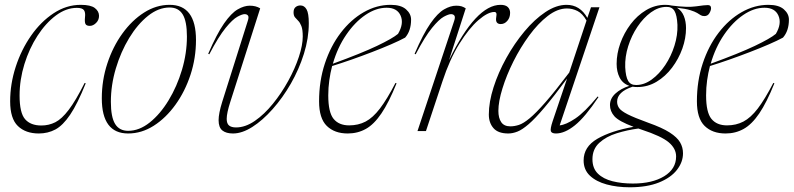

<svg xmlns="http://www.w3.org/2000/svg" viewBox="-20 -542 3282 794"><path d="M298 -509.5Q253.5 -509.5 211.2 -478Q169 -446.5 135 -394Q101 -341.5 81 -277Q61 -212.5 61 -147Q61 -75 83.8 -49Q106.5 -23 151 -23Q182 -23 208.8 -36.5Q235.5 -50 264.2 -87.8Q293 -125.5 330 -199L334.5 -197.5Q300.5 -112.5 270.2 -67.8Q240 -23 209 -6.5Q178 10 140.5 10Q86 10 54 -20.8Q22 -51.5 22 -123Q22 -195 45 -265.8Q68 -336.5 108.5 -394.5Q149 -452.5 201.8 -487.2Q254.5 -522 314 -522Q355 -522 372.2 -508.8Q389.5 -495.5 389.5 -476.5Q389.5 -459 377.2 -447Q365 -435 351.5 -435Q337.5 -435 333.5 -442.8Q329.5 -450.5 331.5 -470.5Q334 -491 327 -500.2Q320 -509.5 298 -509.5Z M681.5 -522Q790.5 -522 790.5 -376.5Q790.5 -302 767.8 -232.8Q745 -163.5 705.5 -108.8Q666 -54 615.8 -22Q565.5 10 510 10Q401 10 401 -135.5Q401 -210 423.8 -279.2Q446.5 -348.5 486 -403.2Q525.5 -458 575.8 -490Q626 -522 681.5 -522ZM510 -1Q556 -1 599.2 -35.5Q642.5 -70 677.2 -127.2Q712 -184.5 732.5 -253.2Q753 -322 753 -391Q753 -454 735.5 -482.5Q718 -511 681.5 -511Q635.5 -511 592.2 -476.5Q549 -442 514.2 -384.8Q479.5 -327.5 459 -258.8Q438.5 -190 438.5 -121Q438.5 -58 456 -29.5Q473.5 -1 510 -1Z M1257 -446Q1257 -384 1236.8 -319.5Q1216.5 -255 1182.8 -196.2Q1149 -137.5 1107.5 -90.8Q1066 -44 1023.5 -17Q981 10 943.5 10Q915 10 899.5 -2.5Q884 -15 884 -45Q884 -73 899 -121L1004.5 -455Q1010 -471 1005.8 -477.2Q1001.5 -483.5 991.5 -483.5Q981.5 -483.5 961.8 -472.8Q942 -462 913 -426.5Q884 -391 845.5 -317.5L841 -319.5Q876.5 -402 906.5 -445Q936.5 -488 963 -503.2Q989.5 -518.5 1013 -518.5Q1038 -518.5 1056 -507.5L932.5 -121Q917.5 -74.5 917.5 -50.5Q917.5 -31 927.2 -23Q937 -15 956 -15Q994.5 -15 1033.8 -42Q1073 -69 1108.5 -112.8Q1144 -156.5 1172 -207.5Q1200 -258.5 1216 -307Q1232 -355.5 1232 -391Q1232 -420 1226.2 -434.5Q1220.5 -449 1213 -456.2Q1205.5 -463.5 1199.8 -470.5Q1194 -477.5 1194 -491Q1194 -505.5 1202.2 -512.5Q1210.5 -519.5 1222.5 -519.5Q1238.5 -519.5 1247.8 -503.2Q1257 -487 1257 -446Z M1620 -197.5Q1588 -118 1557.2 -72.8Q1526.5 -27.5 1492.8 -8.8Q1459 10 1418 10Q1363.5 10 1331.5 -21.2Q1299.5 -52.5 1299.5 -123Q1299.5 -207 1323.5 -279.5Q1347.5 -352 1389.2 -406.5Q1431 -461 1484.2 -491.5Q1537.5 -522 1595.5 -522Q1638 -522 1659 -503.5Q1680 -485 1680 -461Q1680 -414.5 1655.5 -386.5Q1632.5 -374 1596.8 -358.5Q1561 -343 1518.8 -326.8Q1476.5 -310.5 1433.8 -295.5Q1391 -280.5 1353.5 -269Q1346 -240.5 1341.8 -210Q1337.5 -179.5 1337.5 -147.5Q1337.5 -77.5 1359.5 -50.5Q1381.5 -23.5 1424 -23.5Q1461.5 -23.5 1491.8 -39.2Q1522 -55 1551.2 -93.2Q1580.5 -131.5 1615.5 -199ZM1579 -510Q1535 -510 1491.2 -480.2Q1447.5 -450.5 1411.8 -398.2Q1376 -346 1356.5 -278.5Q1474.5 -321.5 1539 -352.2Q1603.5 -383 1626 -402Q1651 -444.5 1636.8 -477.2Q1622.5 -510 1579 -510Z M1858 -455Q1863.5 -471 1859.2 -477.2Q1855 -483.5 1845 -483.5Q1835 -483.5 1815.2 -472.8Q1795.5 -462 1766.5 -426.5Q1737.5 -391 1699 -317.5L1694.5 -319.5Q1730 -402 1760 -445Q1790 -488 1816.5 -503.2Q1843 -518.5 1866.5 -518.5Q1880 -518.5 1888.8 -515.8Q1897.5 -513 1906 -507.5L1837 -293.5Q1948.5 -522 2050 -522Q2070.5 -522 2080 -512.8Q2089.5 -503.5 2089.5 -489Q2089.5 -469 2078 -455.8Q2066.5 -442.5 2051 -442.5Q2027.5 -442.5 2032 -470Q2034.5 -483.5 2032.2 -488Q2030 -492.5 2024.5 -492.5Q1997.5 -492.5 1958.5 -458.8Q1919.5 -425 1879.5 -360.8Q1839.5 -296.5 1809.5 -205L1741.5 0H1706.5Z M2265.5 -41 2325 -217Q2269.5 -142 2231.2 -96.8Q2193 -51.5 2166.2 -28.5Q2139.5 -5.5 2119.8 2.2Q2100 10 2082 10Q2040 10 2020.8 -12Q2001.5 -34 2001.5 -68.5Q2001.5 -120 2021 -181Q2040.5 -242 2073.8 -302Q2107 -362 2148.8 -412Q2190.5 -462 2235.5 -492Q2280.5 -522 2323 -522Q2378.5 -522 2409 -468L2424 -512H2459L2294.5 -23.5Q2320.5 -26 2359.2 -52Q2398 -78 2451.5 -143L2455 -140.5Q2399.5 -57.5 2357.5 -23.8Q2315.5 10 2279 10Q2262 10 2258.2 1Q2254.5 -8 2265.5 -41ZM2041 -83.5Q2041 -54 2052.8 -36.8Q2064.5 -19.5 2090.5 -19.5Q2107.5 -19.5 2126 -25.5Q2144.5 -31.5 2170.2 -52.8Q2196 -74 2235.5 -119Q2275 -164 2334 -242L2405.5 -457Q2389 -486 2368.2 -496.5Q2347.5 -507 2324.5 -507Q2285.5 -507 2245.2 -476Q2205 -445 2168.5 -395.2Q2132 -345.5 2103.2 -288Q2074.5 -230.5 2057.8 -176.2Q2041 -122 2041 -83.5Z M2584 232.5Q2532.5 232.5 2489 220.8Q2445.5 209 2419.5 184.5Q2393.5 160 2393.5 121.5Q2393.5 65 2450.2 32Q2507 -1 2600 -17.5Q2539 -40.5 2520.8 -61.2Q2502.5 -82 2502.5 -107.5Q2502.5 -134.5 2524.8 -155Q2547 -175.5 2582.5 -187Q2555 -196.5 2542.5 -221Q2530 -245.5 2530 -278Q2530 -320 2545.2 -362.8Q2560.5 -405.5 2587.8 -441.8Q2615 -478 2651.8 -500Q2688.5 -522 2731.5 -522Q2746 -522 2758 -519Q2823.5 -510.5 2858.8 -515.8Q2894 -521 2907.5 -521Q2920.5 -521 2920.5 -508Q2920.5 -499 2913.5 -487.2Q2906.5 -475.5 2893 -475.5Q2883.5 -475.5 2877.8 -479.2Q2872 -483 2862.8 -488.5Q2853.5 -494 2834.5 -500Q2815.5 -506 2779.5 -510Q2799 -498 2808 -475.8Q2817 -453.5 2817 -425.5Q2817 -384 2801.8 -341.2Q2786.5 -298.5 2759.2 -262.2Q2732 -226 2695.2 -204Q2658.5 -182 2615.5 -182Q2605 -182 2596 -183.5Q2532 -162 2532 -121.5Q2532 -107.5 2540 -95.5Q2548 -83.5 2575.2 -69.5Q2602.5 -55.5 2660.5 -34.5Q2718.5 -14 2749.5 6Q2780.5 26 2792.5 46.8Q2804.5 67.5 2804.5 92Q2804.5 128.5 2779.2 160.8Q2754 193 2704.8 212.8Q2655.5 232.5 2584 232.5ZM2611 -190.5Q2644 -190.5 2675.2 -213.2Q2706.5 -236 2731 -272.8Q2755.5 -309.5 2769.2 -353.2Q2783 -397 2781.5 -439.5Q2779.5 -479.5 2769.2 -496.8Q2759 -514 2736 -513.5Q2703 -513.5 2671.8 -490.8Q2640.5 -468 2616 -431.2Q2591.5 -394.5 2577.8 -350.8Q2564 -307 2565.5 -264Q2567.5 -224.5 2577.8 -207.2Q2588 -190 2611 -190.5ZM2430 116.5Q2430 154 2452.5 176Q2475 198 2513 207.5Q2551 217 2597 217Q2677.5 217 2726.8 186.8Q2776 156.5 2776 105Q2776 72.5 2745.8 46.8Q2715.5 21 2633 -6Q2626.5 -8 2620 -10.5Q2574.5 -4.5 2530.8 9Q2487 22.5 2458.5 48.5Q2430 74.5 2430 116.5Z M3182.5 -197.5Q3150.5 -118 3119.8 -72.8Q3089 -27.5 3055.2 -8.8Q3021.5 10 2980.5 10Q2926 10 2894 -21.2Q2862 -52.5 2862 -123Q2862 -207 2886 -279.5Q2910 -352 2951.8 -406.5Q2993.5 -461 3046.8 -491.5Q3100 -522 3158 -522Q3200.5 -522 3221.5 -503.5Q3242.5 -485 3242.5 -461Q3242.5 -414.5 3218 -386.5Q3195 -374 3159.2 -358.5Q3123.5 -343 3081.2 -326.8Q3039 -310.5 2996.2 -295.5Q2953.5 -280.5 2916 -269Q2908.5 -240.5 2904.2 -210Q2900 -179.5 2900 -147.5Q2900 -77.5 2922 -50.5Q2944 -23.5 2986.5 -23.5Q3024 -23.5 3054.2 -39.2Q3084.5 -55 3113.8 -93.2Q3143 -131.5 3178 -199ZM3141.5 -510Q3097.5 -510 3053.8 -480.2Q3010 -450.5 2974.2 -398.2Q2938.5 -346 2919 -278.5Q3037 -321.5 3101.5 -352.2Q3166 -383 3188.5 -402Q3213.5 -444.5 3199.2 -477.2Q3185 -510 3141.5 -510Z"/></svg>

Font: Newsreader 72pt ExtraLight
Style: Italic
Weight: 275
Italic angle: -17°
Designer: Hugues Gentile
Foundry: Production Type
Version: Version 1.003; ttfautohint (v1.8.3)